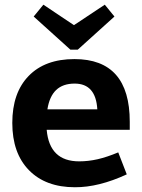

<svg xmlns="http://www.w3.org/2000/svg" viewBox="-20 -785 602 815"><path d="M293.9 -678.2 424.8 -765.1 465.8 -714.8 310.1 -574.2H278.8L123 -714.8L164.1 -765.1ZM315.9 -100.1Q355 -100.1 394.5 -109.1Q434.1 -118.2 481.9 -138.2L518.1 -44.9Q398.9 10.3 297.9 9.8Q173.8 9.8 103 -62.5Q32.2 -134.8 32.2 -263.2Q32.2 -391.1 101.6 -462.6Q170.9 -534.2 295.9 -534.2Q530.8 -534.2 530.8 -268.1V-233.9H178.2Q189.9 -100.1 315.9 -100.1ZM296.9 -430.2Q247.1 -430.2 218.5 -403.1Q189.9 -376 181.2 -320.8H393.1Q386.7 -430.2 296.9 -430.2Z"/></svg>

Font: Sarala
Style: Bold
Weight: 700
Designer: Andres Torresi
Foundry: Huerta Tipografica
Version: Version 1.004;PS 001.003;hotconv 1.0.70;makeotf.lib2.5.58329